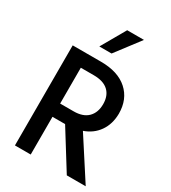

<svg xmlns="http://www.w3.org/2000/svg" viewBox="-245 -1139 1144 1287"><g transform="rotate(30 327.0 -495.5)"><path d="M84 27.3V-747.1H302.7Q435.5 -747.1 508.3 -681.6Q581.1 -616.2 581.1 -504.9Q580.1 -423.8 540 -366.7Q500 -309.6 429.7 -285.2L631.8 27.3H485.4L303.7 -264.6H206.1V27.3ZM206.1 -367.2H310.5Q382.8 -367.2 420.4 -404.8Q458 -442.4 458 -507.8Q458 -573.2 419.4 -608.9Q380.9 -644.5 305.7 -644.5H206.1ZM242.2 -830.1 349.6 -1017.6H479.5L336.9 -830.1Z"/></g></svg>

Font: GenEi M Gothic v2 Medium
Style: Regular
Weight: 500
Version: Version 2.0